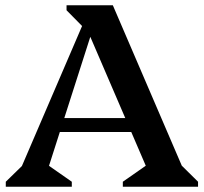

<svg xmlns="http://www.w3.org/2000/svg" viewBox="-20 -710 775 730"><path d="M2 0V-19L84 -99L35 -13L326 -690H409L700 -13L651 -100L733 -19V0H447V-19L563 -100V-13L301 -622H340L145 -13L137 -100L253 -19V0ZM173 -208V-261H535V-208ZM306 -597 233 -671V-690H347Z"/></svg>

Font: Platypi Light Medium
Style: Regular
Weight: 500
Version: Version 1.200